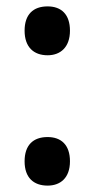

<svg xmlns="http://www.w3.org/2000/svg" viewBox="-20 -570 296 601"><path d="M57 -474C57 -423 85 -397 129 -397C169 -397 199 -422 199 -474C199 -525 172 -550 129 -550C84 -550 57 -525 57 -474ZM57 -65C57 -14 85 11 129 11C169 11 199 -13 199 -65C199 -117 171 -141 129 -141C84 -141 57 -116 57 -65Z"/></svg>

Font: Noto Sans Khmer Condensed SemiBold
Style: Regular
Weight: 600
Width: 3
Designer: Danh Hong and the Monotype Design Team
Foundry: Monotype Imaging Inc.
Version: Version 2.004